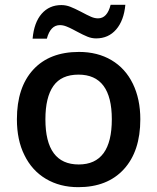

<svg xmlns="http://www.w3.org/2000/svg" viewBox="-20 -765 651 795"><path d="M499 -745H438Q424 -689 386 -689Q372 -689 357 -695.5Q342 -702 314 -717Q289 -730 271 -737Q253 -744 234 -744Q184 -744 152.5 -708Q121 -672 115 -605H174Q189 -661 228 -661Q241 -661 255 -655.5Q269 -650 282 -643Q295 -636 299 -634Q325 -620 342.5 -613Q360 -606 378 -606Q429 -606 461 -643Q493 -680 499 -745ZM307 -550Q185 -550 117.5 -476.5Q50 -403 50 -271Q50 -185 81 -123Q112 -59 170 -24.5Q228 10 304 10Q425 10 493 -64.5Q561 -139 561 -271Q561 -355 530 -418.5Q499 -482 441.5 -516Q384 -550 307 -550ZM305 -456Q443 -456 443 -271Q443 -84 306 -84Q168 -84 168 -271Q168 -362 201 -409Q234 -456 305 -456Z"/></svg>

Font: OpenSansMMV
Style: Semibold
Weight: 600
Designer: Steve Matteson
Foundry: Ascender Corporation
Version: Version 6.000